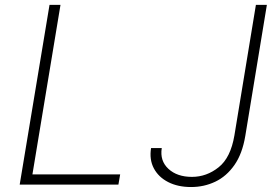

<svg xmlns="http://www.w3.org/2000/svg" viewBox="-20 -747 1130 777"><path d="M59.7 0 180.4 -727.3H224.8L111.2 -41.2H466.3L459.2 0ZM1015.6 -727.3H1060L972.7 -197.1Q960.6 -124.6 928.6 -79Q896.7 -33.4 851.2 -11.7Q805.8 9.9 753.2 9.9Q699.9 9.9 660.7 -10.1Q621.4 -30.2 602.6 -65.7Q583.8 -101.2 591.3 -147.7H634.6Q626.4 -96.2 661.6 -63.7Q696.7 -31.2 756.7 -31.2Q816.1 -31.2 864.7 -70Q913.4 -108.7 928.6 -198.9Z"/></svg>

Font: Inter Extra Light  BETA
Style: Italic
Weight: 200
Italic angle: 9.39999°
Designer: Rasmus Andersson
Foundry: rsms
Version: Version 3.011;git-f93a4a705